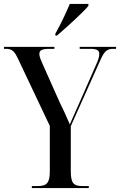

<svg xmlns="http://www.w3.org/2000/svg" viewBox="-23 -951 607 971"><path d="M257 -781V-771H265C314 -813 395 -886 424 -921V-931H330C311 -886 284 -828 257 -781ZM138 0H426V-10H394C349 -10 335 -25 335 -85V-313L486 -650C506 -694 519 -704 551 -704H564V-714H380V-704H432C468 -704 479 -697 479 -677C479 -664 475 -650 461 -619L374 -421C358 -386 341 -347 330 -322C314 -360 299 -393 280 -431L193 -626C182 -651 176 -665 176 -678C176 -697 189 -704 229 -704H252V-714H-3V-704H7C35 -704 49 -695 68 -654L229 -314V-85C229 -25 213 -10 167 -10H138Z"/></svg>

Font: Noto Serif Display Condensed Medium
Style: Regular
Weight: 500
Width: 3
Designer: Monotype Design Team
Foundry: Monotype Imaging Inc.
Version: Version 2.009